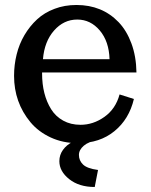

<svg xmlns="http://www.w3.org/2000/svg" viewBox="-20 -558 602 766"><path d="M291 13.2Q231.4 13.2 182.4 -9.5Q133.3 -32.2 101.6 -70.3Q36.1 -149.4 36.1 -255.4Q36.1 -299.3 46.4 -340.8Q56.6 -382.3 77.6 -418Q98.6 -453.6 127.9 -480.7Q157.2 -507.8 197.8 -522.9Q237.3 -538.1 285.2 -538.1Q387.2 -538.1 453.1 -469.7Q485.4 -436 504.4 -384.5Q523.4 -333 524.4 -269H147.9V-265.1Q147.9 -180.2 184.1 -122.1Q202.1 -93.3 232.2 -76.7Q262.2 -60.1 301.3 -60.1Q352.1 -60.1 396.7 -91.8Q441.4 -123.5 457 -181.2L514.2 -163.1Q495.1 -82.5 436.5 -34.7Q377.9 13.2 291 13.2ZM151.4 -321.8H417Q415 -392.6 378.2 -436.3Q341.3 -480 288.1 -480Q234.4 -480 195.8 -436.3Q157.2 -392.6 151.4 -321.8ZM357.9 188Q295.4 188 256.1 156.7Q216.8 125.5 216.8 85Q216.8 60.1 231.2 40Q245.6 20 269 8.3Q316.9 -15.1 372.1 -15.1V0Q333.5 6.8 314.2 23.4Q294.9 40 294.9 60.1Q294.9 82.5 311.3 98.4Q327.6 114.3 371.1 120.1Z"/></svg>

Font: Trocchi
Style: Regular
Weight: 400
Designer: Vernon Adams
Foundry: Vernon Adams
Version: Version 1.101; ttfautohint (v1.8.4.7-5d5b);gftools[0.9.27]